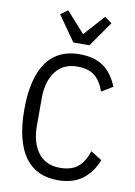

<svg xmlns="http://www.w3.org/2000/svg" viewBox="-102 -1008 765 1084"><g transform="rotate(10 280.5 -465.5)"><path d="M305 12Q246 12 199 -9.5Q152 -31 119.5 -75Q87 -119 69.5 -187.5Q52 -256 52 -349Q52 -442 69.5 -510.5Q87 -579 119.5 -623Q152 -667 199 -688.5Q246 -710 305 -710Q391 -710 443 -673.5Q495 -637 525 -562L461 -523Q442 -580 406.5 -609.5Q371 -639 305 -639Q225 -639 181.5 -581.5Q138 -524 138 -427V-271Q138 -174 181.5 -116.5Q225 -59 305 -59Q373 -59 410 -90.5Q447 -122 466 -182L530 -142Q500 -67 445.5 -27.5Q391 12 305 12ZM259 -769 158 -913 199 -943 305 -825 411 -943 452 -913 351 -769Z"/></g></svg>

Font: IBM Plex Sans Condensed
Style: Regular
Weight: 400
Width: 3
Designer: Mike Abbink, Paul van der Laan, Pieter van Rosmalen
Foundry: Bold Monday
Version: Version 1.1